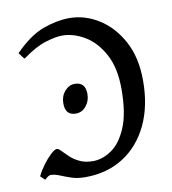

<svg xmlns="http://www.w3.org/2000/svg" viewBox="-75 -696 696 776"><g transform="rotate(-10 273.0 -307.5)"><path d="M213.4 14.6Q181.6 14.6 157 6.3Q132.3 -2 112.5 -10.3Q92.8 -18.6 75.7 -18.6Q67.9 -18.6 51.8 -3.4Q49.3 -5.9 43 -11.7Q36.6 -17.6 33.7 -20.5Q43.5 -41.5 60.1 -64Q76.7 -86.4 93.3 -102.1Q109.9 -117.7 119.1 -117.7Q126 -117.7 136.2 -106.7Q146.5 -95.7 161.9 -81.1Q177.2 -66.4 200.2 -55.2Q223.1 -43.9 255.9 -43.9Q293.9 -43.9 331.5 -69.3Q369.1 -94.7 394 -153.3Q418.9 -211.9 418.9 -311.5Q418.9 -397.9 388.4 -454.3Q357.9 -510.7 312 -538.1Q266.1 -565.4 219.7 -565.4Q192.9 -565.4 150.9 -552.5Q108.9 -539.6 54.7 -500Q49.3 -504.4 43.2 -513.7Q37.1 -522.9 34.2 -525.9Q96.7 -589.4 153.6 -609.6Q210.4 -629.9 260.7 -629.9Q323.7 -629.9 380.9 -594.2Q438 -558.6 474.4 -491.5Q510.7 -424.3 510.7 -329.6Q510.7 -225.6 473.9 -148.2Q437 -70.8 370.1 -28.1Q303.2 14.6 213.4 14.6ZM279.8 -315.4Q279.8 -286.6 262.7 -265.9Q245.6 -245.1 220.2 -245.1Q177.2 -245.1 177.2 -294.4Q177.2 -323.7 194.6 -344Q211.9 -364.3 235.8 -364.3Q279.8 -364.3 279.8 -315.4Z"/></g></svg>

Font: Gentium Book Plus
Style: Regular
Weight: 400
Designer: Victor Gaultney, Annie Olsen, Iska Routamaa, Becca Hirsbrunner
Foundry: SIL International
Version: Version 6.101